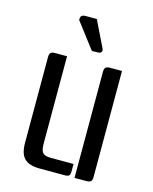

<svg xmlns="http://www.w3.org/2000/svg" viewBox="-107 -772 674 844"><g transform="rotate(15 229.5 -350.0)"><path d="M367 0C388 0 394 -6 394 -27V-508H341C320 -508 314 -502 314 -481V0ZM64 -95C64 -26 90 0 159 0H269C290 0 294 -6 294 -27V-58H191C150 -58 144 -74 144 -115V-508H91C70 -508 64 -502 64 -481ZM243 -559H269C293 -559 289 -577 285 -583L228 -700H179C159 -700 154 -694 154 -676Z"/></g></svg>

Font: Rationale One
Style: Regular
Weight: 400
Designer: Cyreal (www.cyreal.org)
Foundry: Cyreal (www.cyreal.org)
Version: Version 1.001